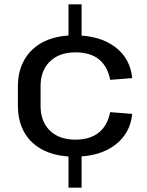

<svg xmlns="http://www.w3.org/2000/svg" viewBox="-20 -810 672 880"><path d="M354 -790V-635H294V-790ZM354 -105V50H294V-105ZM321 -92Q241 -92 182.5 -120Q124 -148 93 -200.5Q62 -253 62 -326V-414Q62 -486 93.5 -539Q125 -592 183 -620Q241 -648 321 -648Q436 -648 506.5 -595.5Q577 -543 586 -452L485 -444Q473 -506 433.5 -538Q394 -570 325 -570Q252 -570 209 -528.5Q166 -487 166 -415V-325Q166 -253 208.5 -211.5Q251 -170 325 -170Q393 -170 433 -202.5Q473 -235 485 -296L586 -288Q577 -198 506.5 -145Q436 -92 321 -92Z"/></svg>

Font: Pathway Extreme Medium
Style: Regular
Weight: 500
Designer: Eduardo Rodriguez Tunni
Foundry: Eduardo Rodriguez Tunni
Version: Version 1.001;gftools[0.9.26]